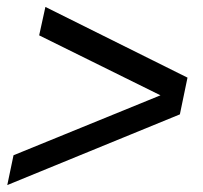

<svg xmlns="http://www.w3.org/2000/svg" viewBox="-20 -566 585 554"><path d="M1 -32 19 -118 443 -291 93 -464 111 -546 521 -342 499 -236Z"/></svg>

Font: Geist Regular
Style: Italic
Weight: 400
Italic angle: -12°
Designer: Basement.studio, Andrés Briganti, Mateo Zaragoza
Foundry: Basement.studio, Vercel, Andrés Briganti, Guido Ferreyra, Mateo Zaragoza
Version: Version 1.500; ttfautohint (v1.8.4.7-5d5b)